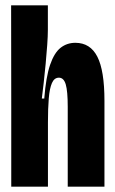

<svg xmlns="http://www.w3.org/2000/svg" viewBox="-20 -700 432 720"><path d="M22.2 0V-296.3L21.7 -680H159.5V-588.3Q159.5 -565.5 157.1 -531.7Q154.7 -497.8 151.2 -460.4Q147.7 -423 143.8 -388.7Q139.8 -354.3 136.8 -330.5H146Q152.3 -411.3 167.8 -456.7Q183.3 -502 207.2 -520.8Q231.2 -539.5 262.5 -539.5Q318.5 -539.5 345.1 -487.3Q371.7 -435.2 371.7 -321.8V0H234V-299.5Q234 -358 226.6 -383.3Q219.2 -408.7 201 -408.7Q183.5 -408.7 174.8 -388.7Q166 -368.7 162.9 -331.1Q159.8 -293.5 159.8 -241.2V0Z"/></svg>

Font: Bricolage Grotesque 96pt ExtraBold Condensed
Style: Regular
Weight: 800
Width: 3
Version: Version 1.001;gftools[0.9.33.dev8+g029e19f]